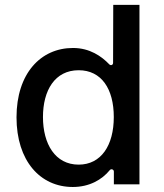

<svg xmlns="http://www.w3.org/2000/svg" viewBox="-20 -747 666 778"><path d="M274.9 10.7C342.3 10.7 393.1 -18.8 424.7 -57.5C430.4 -64.6 441.4 -60.4 441.4 -51.8V0H545.1V-727.3H438.9L438.2 -492.2C438.2 -483.3 428.6 -480.1 422.6 -486.5C391.7 -518.8 343.8 -552.6 275.9 -552.6C144.2 -552.6 46.9 -448.5 46.9 -271.7C46.9 -95.2 142.8 10.7 274.9 10.7ZM298.7 -79.9C203.8 -79.9 154.1 -163.4 154.1 -272.7C154.1 -381 202.4 -462.4 298.7 -462.4C391.3 -462.4 441.1 -386.7 441.1 -272.7C441.1 -158 389.9 -79.9 298.7 -79.9Z"/></svg>

Font: RA Harald Medium
Style: Regular
Weight: 500
Designer: Rasmus Andersson
Foundry: rsms
Version: Version 3.000;hotconv 1.0.109;makeotfexe 2.5.65596